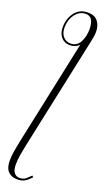

<svg xmlns="http://www.w3.org/2000/svg" viewBox="-197 -796 589 1066"><g transform="rotate(20 97.0 -262.5)"><path d="M68 240Q34 240 14 219.5Q-6 199 -6 155Q-6 129 -1.5 101Q3 73 10 40L142 -582Q131 -571 117 -565.5Q103 -560 88 -560Q56 -560 36.5 -582Q17 -604 17 -641Q17 -692 45 -728.5Q73 -765 121 -765Q162 -765 181 -740.5Q200 -716 200 -679Q200 -665 197 -647Q194 -629 190 -612L49 49Q42 82 37.5 110Q33 138 33 164Q33 198 45.5 213Q58 228 76 228Q100 228 114 216Q128 204 141 191L148 199Q131 218 113.5 229Q96 240 68 240ZM89 -570Q126 -571 143.5 -604Q161 -637 161 -681Q161 -715 149.5 -734.5Q138 -754 114 -754Q76 -754 51.5 -721Q27 -688 27 -643Q27 -609 44.5 -589.5Q62 -570 89 -570Z"/></g></svg>

Font: Noto Serif Display Condensed ExtraLight
Style: Italic
Weight: 200
Width: 3
Italic angle: -12°
Designer: Monotype Design Team
Foundry: Monotype Imaging Inc.
Version: Version 2.009